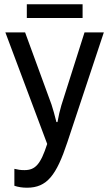

<svg xmlns="http://www.w3.org/2000/svg" viewBox="-20 -865 504 895"><path d="M365 -845H105V-781H365ZM106 10C199 10 243 -48 294 -202L464 -714H374L266 -374C259 -350 253 -325 248 -296H243C235 -329 227 -356 220 -378L97 -714H5L200 -194C169 -98 144 -72 94 -72C76 -72 63 -74 47 -78V1C65 7 84 10 106 10Z"/></svg>

Font: Noto Sans Condensed
Style: Regular
Weight: 400
Width: 3
Designer: Monotype Design Team
Foundry: Monotype Imaging Inc.
Version: Version 2.013